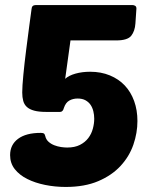

<svg xmlns="http://www.w3.org/2000/svg" viewBox="-20 -730 601 760"><path d="M240 10Q198 10 158.5 2Q119 -6 88 -21.5Q57 -37 38.5 -60.5Q20 -84 20 -116Q20 -157 51.5 -180.5Q83 -204 141 -204Q149 -204 153 -202Q157 -200 159 -192Q162 -178 172 -169Q182 -160 195 -155Q208 -150 221.5 -148Q235 -146 246 -146Q276 -146 296.5 -156.5Q317 -167 329.5 -183.5Q342 -200 347.5 -220.5Q353 -241 353 -260Q353 -275 349.5 -289.5Q346 -304 338.5 -315Q331 -326 318.5 -333Q306 -340 287 -340Q269 -340 254.5 -332Q240 -324 233 -303Q229 -287 218 -287H163Q134 -287 115.5 -292Q97 -297 86.5 -306.5Q76 -316 72 -330.5Q68 -345 68 -364Q68 -388 72.5 -434.5Q77 -481 83.5 -532Q90 -583 96 -628.5Q102 -674 105 -695Q106 -710 122 -710H504Q510 -710 515 -707Q520 -704 520 -696L516 -637Q514 -607 499.5 -588.5Q485 -570 440 -570H259L238 -418Q252 -431 278.5 -438.5Q305 -446 337 -446Q380 -446 415 -431.5Q450 -417 474 -391.5Q498 -366 511 -330Q524 -294 524 -251Q524 -204 508 -157.5Q492 -111 457.5 -73.5Q423 -36 369 -13Q315 10 240 10Z"/></svg>

Font: PoetsenOne
Style: Regular
Weight: 400
Designer: Rodrigo Fuenzalida, Pablo Impallari
Foundry: Pablo Impallari, Rodrigo Fuenzalida
Version: Version 1.000; ttfautohint (v0.8) -G 200 -r 50